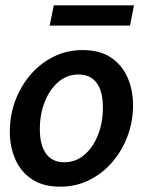

<svg xmlns="http://www.w3.org/2000/svg" viewBox="-20 -693 553 723"><path d="M206.5 10Q142.5 10 100.5 -17.8Q58.5 -45.5 37.8 -92.8Q17 -140 17 -197.5Q17 -258 37.2 -313Q57.5 -368 94.5 -411.2Q131.5 -454.5 181.8 -479.5Q232 -504.5 291.5 -504.5Q355.5 -504.5 397.5 -476.5Q439.5 -448.5 460.2 -401.2Q481 -354 481 -296.5Q481 -236 460.5 -181Q440 -126 403.2 -83Q366.5 -40 316.2 -15Q266 10 206.5 10ZM222.5 -82Q265 -82 297.8 -110Q330.5 -138 349 -184.8Q367.5 -231.5 367.5 -288.5Q367.5 -348.5 344.2 -380.5Q321 -412.5 275.5 -412.5Q233 -412.5 200.2 -384.8Q167.5 -357 148.8 -310.2Q130 -263.5 130 -206.5Q130 -147 153.2 -114.5Q176.5 -82 222.5 -82ZM167 -596.5 182.5 -673H484.5L469.5 -596.5Z"/></svg>

Font: Cabin SemiCondensedSemiBold
Style: Italic
Weight: 600
Width: 4
Italic angle: -10°
Designer: Pablo Impallari
Foundry: Pablo Impallari. http://www.impallari.com Igino Marini. http://www.ikern.com
Version: Version 3.001